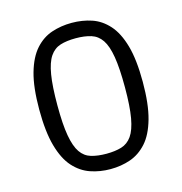

<svg xmlns="http://www.w3.org/2000/svg" viewBox="-107 -806 870 917"><g transform="rotate(-15 328.0 -347.5)"><path d="M328 14Q276 14 229.5 -2Q183 -18 147.5 -57.5Q112 -97 92 -168Q72 -239 72 -349Q72 -459 92 -529Q112 -599 147.5 -638.5Q183 -678 229.5 -693.5Q276 -709 328 -709Q381 -709 427 -693.5Q473 -678 508.5 -638.5Q544 -599 564 -529Q584 -459 584 -349Q584 -239 564 -168Q544 -97 508.5 -57.5Q473 -18 427 -2Q381 14 328 14ZM328 -62Q371 -62 402.5 -71.5Q434 -81 454.5 -110Q475 -139 485 -195.5Q495 -252 495 -346Q495 -440 485.5 -497Q476 -554 456 -583.5Q436 -613 404 -623Q372 -633 328 -633Q283 -633 251.5 -623Q220 -613 200 -583.5Q180 -554 170.5 -497Q161 -440 161 -346Q161 -252 171 -195.5Q181 -139 201 -110Q221 -81 253 -71.5Q285 -62 328 -62Z"/></g></svg>

Font: Ruda
Style: Regular
Weight: 400
Designer: Mariela Monsalve and Angelina Sanchez
Foundry: Mariela Monsalve and Angelina Sanchez
Version: Version 2.000